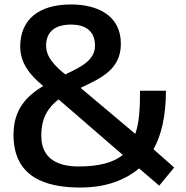

<svg xmlns="http://www.w3.org/2000/svg" viewBox="-20 -638 842 867"><path d="M175.2 -249.9C105.9 -206.7 41 -150.4 41 -29.2C41 161.3 183.8 208.9 344 208.9C434.9 208.9 530.1 187.3 608.1 122.4L699 200.3L766.5 118.4L673 35.8C707.6 -24.8 729.3 -111.4 729.3 -228.3H612.4C612.4 -146 608.1 -81.1 590.8 -33.5L344 -241.3C434.9 -284.6 525.8 -323.5 525.8 -440.4C525.8 -570.3 417.6 -617.9 300.7 -617.9C153.5 -617.9 71.3 -548.6 71.3 -427.4C71.3 -358.2 110.2 -301.9 175.2 -249.9ZM534.5 61.7C491.2 96.4 426.3 113.7 335.3 113.7C253.1 113.7 166.5 87.7 166.5 -24.8C166.5 -111.4 201.1 -154.7 244.4 -189.3ZM274.7 -301.9C227.1 -340.9 188.2 -379.8 188.2 -431.8C188.2 -496.7 231.4 -527 300.7 -527C357 -527 408.9 -505.4 408.9 -431.8C408.9 -366.8 348.3 -336.5 274.7 -301.9Z"/></svg>

Font: PleaseOptimize
Style: Demi-Bold
Weight: 600
Version: Version 001.000